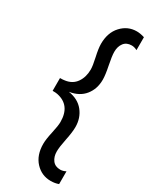

<svg xmlns="http://www.w3.org/2000/svg" viewBox="-230 -763 795 1003"><g transform="rotate(30 167.0 -262.0)"><path d="M321 181Q300 189 274 189Q219 189 181.5 148.5Q144 108 144 40Q144 13 154.5 -34Q165 -81 165 -103Q165 -204 77 -222Q68 -224 48 -224V-301Q66 -301 77 -303Q120 -309 142.5 -341.5Q165 -374 165 -420Q165 -442 154.5 -489Q144 -536 144 -563Q144 -631 182 -672Q220 -713 274 -713Q295 -713 321 -705V-627Q304 -636 288 -636Q257 -636 241 -615Q225 -594 225 -562Q225 -536 235.5 -485Q246 -434 246 -405Q246 -349 214.5 -310Q183 -271 124 -262Q183 -253 214.5 -213.5Q246 -174 246 -119Q246 -89 235.5 -38Q225 13 225 39Q225 71 241 92Q257 113 288 113Q304 113 321 104Z"/></g></svg>

Font: Hind Guntur
Style: Regular
Weight: 400
Version: Version 1.000;PS 1.0;hotconv 1.0.86;makeotf.lib2.5.63406; tt